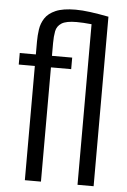

<svg xmlns="http://www.w3.org/2000/svg" viewBox="-56 -839 582 879"><g transform="rotate(5 235.5 -399.0)"><path d="M92 0V-525H18V-578H92V-638Q92 -665 96 -693Q100 -721 115.5 -745Q131 -769 164.5 -783.5Q198 -798 256 -798Q286 -798 323.5 -793Q361 -788 408 -779V0H334V-738Q314 -740 297 -741Q280 -742 265 -742Q217 -742 196 -728.5Q175 -715 170.5 -691Q166 -667 166 -637Q166 -633 166 -614.5Q166 -596 166 -578H259V-525H166V0Z"/></g></svg>

Font: Oswald Light
Style: Regular
Weight: 300
Designer: Vernon Adams
Foundry: Vernon Adams
Version: Version 4.103;gftools[0.9.33.dev8+g029e19f]